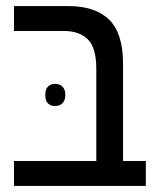

<svg xmlns="http://www.w3.org/2000/svg" viewBox="-20 -612 518 632"><path d="M26 0V-82H297V-385Q297 -456 268.5 -483Q240 -510 192 -510H26V-592H204Q294 -592 339.5 -547Q385 -502 385 -403V-82H460V0ZM129 -300Q129 -318 138 -327Q147 -336 161 -336Q176 -336 185.5 -327Q195 -318 195 -300Q195 -281 185.5 -272Q176 -263 161 -263Q147 -263 138 -271.5Q129 -280 129 -300Z"/></svg>

Font: Noto Sans Hebrew SemiCondensed
Style: Regular
Weight: 400
Width: 4
Designer: Monotype Design Team
Foundry: Monotype Imaging Inc.
Version: Version 2.004; ttfautohint (v1.8.4.7-5d5b)